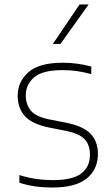

<svg xmlns="http://www.w3.org/2000/svg" viewBox="-20 -828 501 857"><path d="M214 9Q173.5 9 137.8 4Q102 -1 66.5 -12.5V-46.5Q109.5 -33.5 144.5 -28.8Q179.5 -24 216.5 -24Q304 -24 342.8 -53.8Q381.5 -83.5 381.5 -137Q381.5 -182.5 357 -207.5Q332.5 -232.5 271.5 -244.5L198 -259Q122.5 -274.5 90.8 -310Q59 -345.5 59 -401Q59 -463.5 107 -505.8Q155 -548 260 -548Q325.5 -548 387.5 -531V-497Q351 -507 321.8 -511Q292.5 -515 260 -515Q169.5 -515 132.2 -482.8Q95 -450.5 95 -402Q95 -362.5 117.2 -334.8Q139.5 -307 200 -295L274 -280.5Q352 -265 384.5 -230.8Q417 -196.5 417 -140.5Q417 -72 367.2 -31.5Q317.5 9 214 9ZM216 -632 335 -808H375.5L250 -632Z"/></svg>

Font: Encode Sans SmExp Th
Style: Regular
Weight: 100
Width: 6
Designer: Multiple Designers
Foundry: Impallari Type
Version: Version 3.002; ttfautohint (v1.8.3) -l 8 -r 50 -G 200 -x 14 